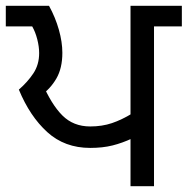

<svg xmlns="http://www.w3.org/2000/svg" viewBox="-27 -642 647 662"><path d="M423 0V-180L429 -165Q395 -149 361 -140.5Q327 -132 284 -132Q196 -132 136 -186.5Q76 -241 38 -333Q68 -359 88 -389Q108 -419 108 -459Q108 -481 101.5 -506.5Q95 -532 84 -551H-7V-622H142Q164 -582 176 -539.5Q188 -497 188 -460Q188 -407 167.5 -371.5Q147 -336 114 -313L118 -357Q150 -282 188 -244Q226 -206 284 -206Q325 -206 359 -217.5Q393 -229 429 -251L423 -240V-622H600V-551H504V0Z"/></svg>

Font: lgurmukhi05
Style: Book
Weight: 400
Designer: Jelle Bosma - Monotype Design Team
Foundry: Monotype Imaging Inc.
Version: Version 2.003